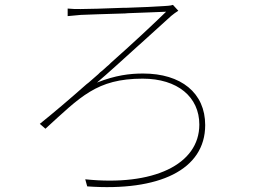

<svg xmlns="http://www.w3.org/2000/svg" viewBox="-20 -737 1040 786"><path d="M820 -225C820 -357 721 -436 566 -436C511 -436 453 -429 377 -399C422 -437 483 -493 545 -549L553 -556C598 -597 643 -638 681 -672C688 -678 703 -689 710 -693L688 -717C677 -713 660 -713 649 -712C622 -710 560 -707 495 -705H483C410 -702 337 -700 310 -700C289 -700 276 -700 257 -702V-671C276 -672 292 -675 311 -676C338 -677 415 -680 492 -682L504 -683C568 -685 630 -688 660 -689C615 -645 529 -564 433 -479L425 -471C419 -466 413 -461 408 -456L399 -448C396 -446 393 -443 390 -441L382 -433C369 -422 356 -410 343 -399L334 -392C265 -331 198 -274 143 -230L166 -210C309 -340 375 -415 564 -415C707 -415 796 -340 796 -227C796 -63 607 26 329 -3L337 26C630 47 820 -41 820 -225Z"/></svg>

Font: Glow Sans SC Normal Thin
Style: Regular
Weight: 100
Designer: Ryoko NISHIZUKA (kana, bopomofo & ideographs); Paul D. Hunt (Latin, Greek & Cyrillic); Sandoll Communications, Soo-young
Version: Version 0.93